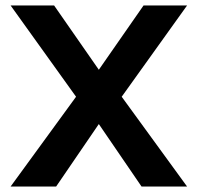

<svg xmlns="http://www.w3.org/2000/svg" viewBox="-20 -680 721 700"><path d="M18.7 0 257.3 -327.3 18.7 -660H177.3L340.3 -425.7L503.3 -660H662L423.7 -327.3L662 0H496L340.3 -227.7L184.7 0Z"/></svg>

Font: Nata Sans
Style: Regular
Weight: 400
Designer: Daniel Uzquiano Cruz
Version: Version 1.001